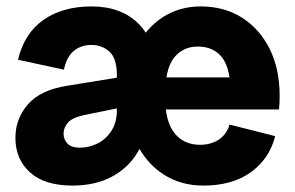

<svg xmlns="http://www.w3.org/2000/svg" viewBox="-20 -564 919 598"><path d="M613 14Q543 14 489 -21Q435 -56 404.5 -119Q374 -182 374 -265Q374 -349 403.5 -412Q433 -475 485.5 -509.5Q538 -544 605 -544Q678 -544 733 -509.5Q788 -475 819.5 -412.5Q851 -350 851 -265Q851 -254 850.5 -244Q850 -234 849 -223H424V-323H740L699 -265Q699 -349 672.5 -384Q646 -419 596 -419Q549 -419 521.5 -383.5Q494 -348 494 -265Q494 -187 523 -150Q552 -113 603 -113Q636 -113 660.5 -128.5Q685 -144 695 -176L837 -140Q820 -71 762.5 -28.5Q705 14 613 14ZM206 14Q119 14 73.5 -27Q28 -68 28 -135Q28 -194 67 -239Q106 -284 190 -297L387 -329V-235L244 -206Q205 -198 191.5 -182Q178 -166 178 -148Q178 -129 190.5 -116.5Q203 -104 228 -104Q257 -104 283.5 -117Q310 -130 327 -156.5Q344 -183 344 -221L439 -210Q439 -141 409.5 -91Q380 -41 328 -13.5Q276 14 206 14ZM344 -167V-330Q344 -382 321 -403Q298 -424 265 -424Q233 -424 210.5 -406Q188 -388 179 -347L36 -378Q56 -461 116 -502.5Q176 -544 265 -544Q357 -544 411 -490.5Q465 -437 465 -342V-179Z"/></svg>

Font: Radio Canada Big
Style: Bold
Weight: 700
Designer: Étienne Aubert Bonn
Foundry: Coppers and Brasses
Version: Version 1.001